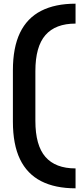

<svg xmlns="http://www.w3.org/2000/svg" viewBox="-20 -776 438 1042"><path d="M390 138V246Q279 246 203 207Q127 168 88.5 88Q50 8 50 -116V-394Q50 -518 88.5 -598Q127 -678 203 -717Q279 -756 390 -756V-648Q281 -648 226.5 -585.5Q172 -523 172 -390V-120Q172 13 226.5 75.5Q281 138 390 138Z"/></svg>

Font: Space Grotesk Variable Light
Style: Regular
Weight: 300
Designer: Florian Karsten
Foundry: Florian Karsten
Version: Version 2.000